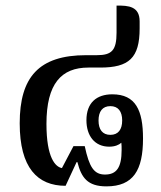

<svg xmlns="http://www.w3.org/2000/svg" viewBox="-20 -652 571 682"><path d="M358 10C454 10 488 -48 488 -160C488 -260 462 -317 379 -317C323 -317 287 -287 287 -225C287 -170 316 -131 368 -131C388 -131 402 -137 411 -145C412 -137 412 -128 412 -119C412 -57 394 -32 353 -32C314 -32 297 -58 281 -133H241L200 -55C177 -59 145 -91 145 -212C145 -355 198 -412 294 -412H336C438 -412 476 -446 476 -551V-576C476 -629 437 -633 394 -632V-536C394 -473 377 -456 324 -456H286C118 -456 50 -378 50 -214C50 -56 113 8 213 8L252 -76H255C269 -21 291 10 358 10ZM372 -173C344 -173 330 -192 330 -224C330 -256 344 -275 372 -275C400 -275 414 -256 414 -224C414 -192 400 -173 372 -173Z"/></svg>

Font: Noto Serif Thai Condensed Medium
Style: Regular
Weight: 500
Width: 3
Designer: Monotype Design Team
Foundry: Monotype Imaging Inc.
Version: Version 2.002